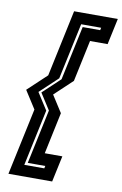

<svg xmlns="http://www.w3.org/2000/svg" viewBox="-102 -807 676 1064"><g transform="rotate(10 236.0 -275.0)"><path d="M169.5 -181 102 136H214.5L217.5 122H119L184 -184L125.5 -275.5L223 -367L288 -672H386.5L389.5 -686H277L209.5 -370L109 -275.5ZM252 -181 202.5 53H301.5L270 200H24L104 -175.5L40 -275.5L146.5 -375.5L226 -750H472L440.5 -603H341.5L292 -370L191.5 -275.5Z"/></g></svg>

Font: Tourney Thin
Style: Bold Italic
Weight: 700
Italic angle: -12°
Version: Version 1.015